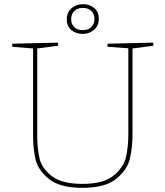

<svg xmlns="http://www.w3.org/2000/svg" viewBox="-20 -897 795 923"><path d="M717 -692V-677L617 -664V-254Q617 -188 604.5 -134.5Q592 -81 539 -37.5Q486 6 376 6Q268 6 215.5 -36.5Q163 -79 151 -130.5Q139 -182 139 -245V-664L39 -672V-687L259 -692V-677L159 -664V-245Q159 -183 170 -135.5Q181 -88 229 -50.5Q277 -13 376 -13Q477 -13 525.5 -52.5Q574 -92 585.5 -141Q597 -190 597 -254V-665L497 -672V-687ZM301 -804Q301 -838 324 -857.5Q347 -877 379 -877Q410 -877 432.5 -859Q455 -841 455 -807Q455 -773 432 -753.5Q409 -734 377 -734Q346 -734 323.5 -752Q301 -770 301 -804ZM434 -806Q434 -830 419 -844.5Q404 -859 378 -859Q352 -859 337 -844Q322 -829 322 -805Q322 -781 337 -766.5Q352 -752 378 -752Q404 -752 419 -767Q434 -782 434 -806Z"/></svg>

Font: Bitter Pro Thin
Style: Regular
Weight: 250
Designer: Sol Matas, and Bitter project Authors
Foundry: Sol Matas
Version: Version 1.010